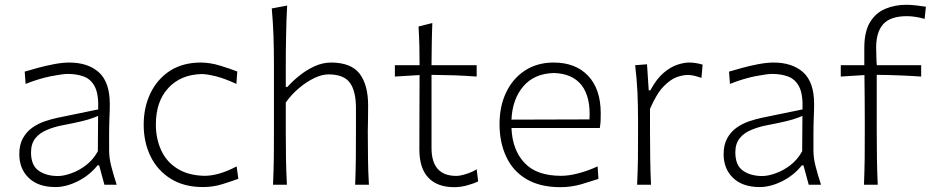

<svg xmlns="http://www.w3.org/2000/svg" viewBox="-20 -766 3865 796"><path d="M209.5 9.5C239.5 9.5 271 1.4 303.8 -15.2C336.2 -31.9 362.9 -53.3 384.3 -80.5H391L412.9 0H463.8C454.8 -27.1 447.6 -52.9 441.4 -76.2C435.2 -99.5 432.4 -121.9 432.4 -142.4V-211.4C432.4 -233.8 432.9 -256.7 433.8 -279C434.8 -301.4 435.2 -320 435.2 -334.8C435.2 -395.2 420 -439 390 -466.2C359.5 -493.3 318.6 -506.7 267.1 -506.7C247.6 -506.7 226.7 -504.3 203.8 -500C181 -495.7 159 -490.5 137.6 -484.8C116.2 -478.6 97.6 -473.3 82.4 -469L86.2 -418.1C123.3 -432.9 158.1 -443.3 191 -450C223.3 -456.2 246.7 -459.5 261 -459.5C285.2 -459.5 307.1 -456.2 326.7 -449C346.2 -441.9 361.9 -428.1 372.9 -407.1C383.8 -386.2 388.6 -354.8 387.1 -312.4L218.1 -277.6C201.4 -274.3 183.8 -269 165.2 -262.9C146.7 -256.7 129.5 -247.6 113.8 -236.7C98.1 -225.7 85.2 -211 75.2 -193.3C65.2 -175.7 60 -153.3 60 -127.1C60 -86.7 72.9 -53.8 99 -28.6C125.2 -3.3 161.9 9.5 209.5 9.5ZM220 -36.2C187.6 -36.2 161 -43.8 140 -58.6C119 -73.3 108.6 -98.6 108.6 -134.3C108.6 -158.6 114.8 -178.1 126.7 -192.9C138.6 -207.6 154.3 -219 173.8 -227.1C193.3 -235.2 214.3 -241.9 237.1 -246.2C271.9 -252.9 299 -258.6 318.6 -263.3C338.1 -268.1 352.9 -272.4 362.9 -276.2C372.9 -279.5 380.5 -282.9 386.7 -285.7L385.7 -139C372.9 -115.7 356.7 -96.7 337.1 -81.4C317.1 -66.2 296.7 -54.8 275.7 -47.6C254.8 -40 236.2 -36.2 220 -36.2Z M821.4 9.5C850.5 9.5 877.6 5.2 903.3 -2.9C928.6 -11 950.5 -18.1 968.1 -24.8L961 -76.2C911.9 -50 867.1 -37.1 827.6 -37.1C782.4 -38.1 745.2 -48.1 715.7 -66.7C685.7 -85.2 663.3 -110.5 648.6 -142.4C633.8 -174.3 626.2 -210 626.2 -249.5C626.2 -313.8 643.3 -364.3 678.1 -401.4C712.4 -438.6 758.6 -457.6 816.2 -459C829 -459 848.1 -456.2 873.8 -450C899 -443.8 928.1 -432.9 960 -418.1L963.8 -469.5C944.3 -477.1 921 -485.2 892.9 -493.8C864.8 -502.4 837.6 -506.7 812.4 -506.7C762.9 -506.7 720.5 -495.2 685.2 -472.9C650 -450 622.9 -419 604.3 -380.5C585.2 -341.4 575.7 -297.6 575.7 -248.6C575.7 -200.5 585.2 -156.7 604.3 -117.6C623.3 -78.6 651.4 -47.6 688.1 -24.8C724.8 -1.9 769 9.5 821.4 9.5Z M1111.9 0H1169.5C1167.6 -37.1 1166.2 -72.9 1165.7 -107.1C1165.2 -141.4 1164.8 -178.6 1164.8 -219V-341C1180.5 -363.3 1198.6 -382.9 1219.5 -400.5C1240 -418.1 1261.4 -431.9 1282.9 -442.4C1304.3 -452.4 1323.8 -457.6 1341.4 -457.6C1384.8 -457.6 1414.3 -445.7 1431 -422.4C1447.6 -399 1455.7 -364.3 1455.7 -318.1V-219C1455.7 -178.6 1455.7 -141.4 1455.2 -107.1C1454.8 -72.9 1453.8 -37.1 1452.4 0H1509.5C1507.1 -37.1 1506.2 -72.9 1505.7 -107.6C1505.2 -141.9 1504.8 -179.5 1504.8 -220.5C1504.8 -234.3 1505.2 -250.5 1505.7 -269C1506.2 -287.6 1506.2 -307.1 1506.2 -328.6C1506.2 -386.2 1494.3 -430 1470.5 -461C1446.7 -491.4 1407.1 -506.7 1352.4 -506.7C1329 -506.7 1305.7 -501.4 1282.4 -490.5C1259 -479.5 1238.1 -466.2 1219 -450.5C1199.5 -434.8 1183.8 -419.5 1171.9 -405.7H1164.8V-495.2C1164.8 -538.6 1165.2 -580.5 1166.2 -621C1166.7 -661.4 1168.1 -701.9 1170.5 -742.9L1106.7 -731C1110 -694.3 1112.4 -656.7 1113.8 -617.6C1115.2 -578.6 1115.7 -537.6 1115.7 -495.2V-220.5C1115.7 -179.5 1115.7 -141.9 1115.2 -107.6C1114.8 -72.9 1113.3 -37.1 1111.9 0Z M1863.3 10C1882.4 10 1901.4 7.1 1920.5 1.4C1939 -3.8 1953.3 -9 1962.4 -14.3L1956.2 -64.3C1943.8 -56.2 1929.5 -50 1912.9 -44.8C1896.2 -39.5 1882.9 -36.7 1871.9 -36.7C1803.3 -36.7 1769 -75.2 1769 -152.9V-455.7C1799.5 -455.2 1830.5 -454.8 1862.4 -453.8C1894.3 -452.4 1925.2 -451 1956.2 -448.6V-495.7H1769C1769 -527.6 1769.5 -556.7 1770 -582.4C1770.5 -608.1 1771 -637.6 1772.4 -670.5L1715.2 -656.2C1716.7 -628.6 1718.1 -601.9 1718.6 -576.7C1719 -551 1719.5 -523.8 1719.5 -495.7H1617.1V-448.6L1719.5 -454.8C1719.5 -416.2 1719.5 -370.5 1719 -316.7C1718.6 -262.9 1718.6 -206.2 1718.6 -146.7C1718.6 -94.8 1731 -55.7 1755.7 -29.5C1780.5 -3.3 1816.2 10 1863.3 10Z M2303.3 10C2334.3 10 2363.3 5.7 2391 -2.4C2418.1 -10.5 2441.4 -18.1 2461 -24.3L2457.6 -76.2C2431 -63.8 2404.3 -54.3 2378.1 -47.6C2351.9 -40.5 2328.1 -37.1 2306.7 -37.1C2238.6 -37.1 2188.1 -54.8 2154.8 -90.5C2121 -126.2 2102.9 -174.3 2100.5 -235.2H2466.7C2468.1 -244.8 2469.5 -254.3 2470 -264.3C2470.5 -274.3 2470.5 -284.8 2470.5 -296.7C2470.5 -363.8 2452.9 -415.2 2418.1 -451.9C2383.3 -488.6 2335.7 -506.7 2275.2 -506.7C2230 -506.7 2190.5 -495.7 2156.7 -473.8C2122.9 -451.9 2097.1 -421.9 2078.6 -383.3C2060 -344.8 2051 -301 2051 -251.4C2051 -201 2060 -156.2 2078.6 -116.7C2096.7 -77.1 2124.3 -46.2 2161.9 -23.8C2199.5 -1.4 2246.7 10 2303.3 10ZM2423.8 -271 2100.5 -270C2102.9 -326.7 2119.5 -372.9 2150 -408.6C2180.5 -443.8 2222.4 -461.9 2276.2 -463.3C2327.6 -461.9 2366.2 -444.8 2391.4 -412.4C2416.7 -379.5 2427.6 -332.4 2423.8 -271Z M2621.4 0H2679C2677.1 -37.1 2676.2 -72.9 2675.7 -107.1C2675.2 -141.4 2674.8 -178.6 2674.8 -219V-314.8C2693.3 -357.1 2711.9 -388.1 2731.4 -408.1C2751 -427.6 2769 -440.5 2786.7 -446.7C2803.8 -452.4 2818.6 -455.2 2830.5 -455.2C2839 -455.2 2848.6 -454.3 2858.6 -451.9C2868.6 -449.5 2878.6 -446.2 2888.1 -442.9L2892.9 -498.1C2884.3 -500.5 2875.2 -502.9 2866.2 -504.3C2857.1 -505.7 2847.1 -506.7 2837.1 -506.7C2822.9 -506.7 2806.7 -503.8 2788.1 -497.6C2769.5 -491.4 2750.5 -480.5 2731 -463.8C2711.4 -447.1 2693.3 -423.3 2676.2 -391.4H2669.5L2662.4 -499.5L2613.3 -495.7C2617.6 -458.1 2621 -420.5 2622.9 -381.9C2624.3 -343.3 2625.2 -306.2 2625.2 -270.5V-220.5C2625.2 -179.5 2625.2 -141.9 2624.8 -107.6C2624.3 -72.9 2622.9 -37.1 2621.4 0Z M3129.5 9.5C3159.5 9.5 3191 1.4 3223.8 -15.2C3256.2 -31.9 3282.9 -53.3 3304.3 -80.5H3311L3332.9 0H3383.8C3374.8 -27.1 3367.6 -52.9 3361.4 -76.2C3355.2 -99.5 3352.4 -121.9 3352.4 -142.4V-211.4C3352.4 -233.8 3352.9 -256.7 3353.8 -279C3354.8 -301.4 3355.2 -320 3355.2 -334.8C3355.2 -395.2 3340 -439 3310 -466.2C3279.5 -493.3 3238.6 -506.7 3187.1 -506.7C3167.6 -506.7 3146.7 -504.3 3123.8 -500C3101 -495.7 3079 -490.5 3057.6 -484.8C3036.2 -478.6 3017.6 -473.3 3002.4 -469L3006.2 -418.1C3043.3 -432.9 3078.1 -443.3 3111 -450C3143.3 -456.2 3166.7 -459.5 3181 -459.5C3205.2 -459.5 3227.1 -456.2 3246.7 -449C3266.2 -441.9 3281.9 -428.1 3292.9 -407.1C3303.8 -386.2 3308.6 -354.8 3307.1 -312.4L3138.1 -277.6C3121.4 -274.3 3103.8 -269 3085.2 -262.9C3066.7 -256.7 3049.5 -247.6 3033.8 -236.7C3018.1 -225.7 3005.2 -211 2995.2 -193.3C2985.2 -175.7 2980 -153.3 2980 -127.1C2980 -86.7 2992.9 -53.8 3019 -28.6C3045.2 -3.3 3081.9 9.5 3129.5 9.5ZM3140 -36.2C3107.6 -36.2 3081 -43.8 3060 -58.6C3039 -73.3 3028.6 -98.6 3028.6 -134.3C3028.6 -158.6 3034.8 -178.1 3046.7 -192.9C3058.6 -207.6 3074.3 -219 3093.8 -227.1C3113.3 -235.2 3134.3 -241.9 3157.1 -246.2C3191.9 -252.9 3219 -258.6 3238.6 -263.3C3258.1 -268.1 3272.9 -272.4 3282.9 -276.2C3292.9 -279.5 3300.5 -282.9 3306.7 -285.7L3305.7 -139C3292.9 -115.7 3276.7 -96.7 3257.1 -81.4C3237.1 -66.2 3216.7 -54.8 3195.7 -47.6C3174.8 -40 3156.2 -36.2 3140 -36.2Z M3561.9 0H3619C3617.1 -37.1 3616.2 -72.9 3615.7 -107.6C3615.2 -141.9 3614.8 -179.5 3614.8 -220.5V-455.7C3674.8 -455.2 3736.2 -452.9 3799 -448.6V-495.7H3615.2C3614.3 -501.9 3613.8 -512.9 3613.3 -527.6C3612.9 -542.4 3612.4 -555.7 3612.4 -568.6C3612.4 -611.9 3622.4 -644.8 3642.4 -666.7C3662.4 -688.1 3694.8 -699 3740 -699C3751.4 -699 3763.8 -698.1 3777.6 -695.7C3791.4 -693.3 3803.3 -691 3813.3 -687.6L3818.6 -738.1C3808.6 -739.5 3796.2 -741.4 3780.5 -743.3C3764.8 -745.2 3750.5 -746.2 3737.6 -746.2C3705.7 -746.2 3676.7 -740.5 3650.5 -729.5C3624.3 -718.6 3602.9 -700 3587.1 -674.3C3571.4 -648.1 3563.3 -612.9 3563.3 -568.6V-495.7H3465.7V-448.6L3563.8 -454.8C3564.3 -420 3564.3 -387.1 3564.8 -357.1C3565.2 -327.1 3565.2 -298.1 3565.2 -270V-220.5C3565.2 -179.5 3565.2 -141.9 3564.8 -107.6C3564.3 -72.9 3563.3 -37.1 3561.9 0Z"/></svg>

Font: Pinar Light
Style: Regular
Weight: 300
Designer: Amin Abedi
Version: Version 2.00;September 9, 2021;FontCreator 13.0.0.2683 64-bi